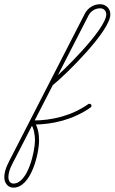

<svg xmlns="http://www.w3.org/2000/svg" viewBox="-137 -569 533 893"><path d="M97.1 -175.8C100.4 -171.7 106.4 -171.1 110.5 -174.5C172.2 -224.8 374.4 -423.5 376.2 -500.9C376.8 -528.6 356.3 -549.4 328.6 -549.4C298.5 -549.4 271.2 -532 257.5 -505.3C145.2 -286.3 32.9 -67.3 -79.5 151.7C-95.8 183.6 -117 218.4 -117 255.3C-117 280.6 -101.5 303.7 -74.4 303.7C7.4 303.7 44.7 146.5 44.7 83.8C44.7 54.7 38.7 20.1 21.8 -4.4C19.9 -7.2 16.3 -3.5 13.9 1C11.6 5.4 10.6 10.5 14 10.5C110.4 10.5 204.8 -13.4 284.4 -69.2C288.7 -72.2 289.8 -78.2 286.8 -82.4C283.8 -86.7 277.8 -87.8 273.6 -84.8C273.6 -84.8 273.6 -84.8 273.6 -84.8C197.1 -31.2 106.5 -8.5 14 -8.5C10.6 -8.5 7.7 -6.2 6.1 -3.1C4.5 -0.1 4.3 3.6 6.2 6.4C20.8 27.6 25.7 58.7 25.7 83.8C25.7 134.2 -7.2 284.7 -74.4 284.7C-90.8 284.7 -98 269.9 -98 255.3C-98 222 -77.4 189.2 -62.5 160.3C49.8 -58.7 162.1 -277.7 274.5 -496.7C284.9 -517 305.6 -530.4 328.6 -530.4C345.7 -530.4 357.6 -518.5 357.2 -501.3C355.6 -433.1 154.4 -234.8 98.5 -189.2C94.4 -185.9 93.8 -179.9 97.1 -175.8Z"/></svg>

Font: FRB American Cursive Extralight
Style: Italic
Weight: 200
Italic angle: -25°
Version: Version 2.0;Modular Font Editor K font №1